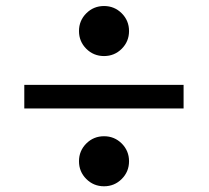

<svg xmlns="http://www.w3.org/2000/svg" viewBox="-20 -658 704 648"><path d="M331.1 -468.8Q295.9 -468.8 271.2 -493.4Q246.6 -518.1 246.6 -553.2Q246.6 -588.4 271.2 -613Q295.9 -637.7 331.1 -637.7Q366.2 -637.7 390.9 -613Q415.5 -588.4 415.5 -553.2Q415.5 -518.1 390.9 -493.4Q366.2 -468.8 331.1 -468.8ZM62 -371.6H599.6V-292H62ZM246.6 -113.8Q246.6 -148.9 271.2 -173.6Q295.9 -198.2 331.1 -198.2Q366.2 -198.2 390.9 -173.6Q415.5 -148.9 415.5 -113.8Q415.5 -78.6 390.9 -54Q366.2 -29.3 331.1 -29.3Q295.9 -29.3 271.2 -54Q246.6 -78.6 246.6 -113.8Z"/></svg>

Font: Arbutus Slab
Style: Regular
Weight: 400
Version: Version 1.002; ttfautohint (v0.92) -l 10 -r 16 -G 200 -x 7 -